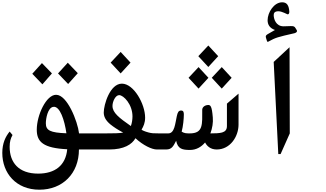

<svg xmlns="http://www.w3.org/2000/svg" viewBox="-20 -1301 2840 1671"><path d="M657 -664 570 -755 485 -662 573 -570ZM432 -662 345 -752 261 -659 349 -567ZM668 -140C662 -192 636 -277 599 -349C563 -419 517 -476 468 -476C382 -476 300 -299 300 -172C300 -65 358 -12 565 -2C552 140 457 210 312 210C142 210 64 113 64 -23C64 -69 73 -97 89 -126L64 -156C28 -112 0 -55 0 30C0 205 119 350 323 350C524 350 667 210 667 0H700V-140ZM379 -228C379 -268 395 -363 443 -371C502 -381 542 -253 558 -141C417 -146 379 -166 379 -228Z M1116 -756 1030 -849 943 -756 1030 -662ZM1366 -140C1314 -140 1300 -141 1273 -148C1239 -157 1215 -168 1212 -173C1229 -202 1243 -232 1243 -277C1243 -396 1144 -573 1041 -573C937 -573 883 -390 883 -322C883 -289 896 -256 940 -219C971 -194 1005 -172 1052 -147C1021 -141 973 -140 892 -140H700V0H930C1060 0 1128 -44 1159 -98C1226 -36 1302 0 1345 0H1400V-140ZM959 -379C959 -418 985 -473 1017 -473C1056 -473 1133 -392 1133 -288C1133 -260 1128 -229 1119 -204C1016 -276 959 -320 959 -379Z M1879 -812 1793 -905 1706 -812 1793 -718ZM1794 -624 1708 -717 1621 -624 1708 -530ZM1910 -530 1996 -624 1910 -717 1823 -624ZM1955 -399V-204C1955 -172 1940 -156 1913 -148C1888 -141 1853 -140 1811 -140C1828 -185 1836 -234 1832 -279C1824 -379 1812 -389 1788 -387C1753 -384 1740 -360 1740 -348C1740 -218 1750 -140 1631 -140C1601 -140 1584 -141 1561 -155C1574 -202 1580 -270 1580 -304C1580 -324 1577 -339 1556 -339C1534 -339 1526 -323 1519 -291C1504 -224 1500 -140 1444 -140H1400V0H1426C1477 0 1489 -31 1513 -76C1527 -4 1568 4 1634 4C1688 4 1732 -22 1765 -61C1779 -33 1809 0 1866 0C1985 0 2056 -115 2056 -216V-486Z M2314 -938C2382 -975 2391 -977 2543 -1012C2555 -1015 2570 -1024 2563 -1038L2552 -1056C2543 -1071 2537 -1074 2511 -1074C2490 -1074 2462 -1072 2448 -1072C2380 -1072 2362 -1138 2362 -1170C2362 -1189 2372 -1203 2403 -1203C2435 -1203 2479 -1176 2484 -1176C2491 -1176 2498 -1183 2498 -1198C2495 -1251 2479 -1281 2436 -1281C2364 -1281 2309 -1192 2309 -1125C2309 -1089 2325 -1057 2373 -1040L2312 -1005C2300 -998 2293 -992 2293 -982C2293 -976 2295 -972 2301 -952C2302 -947 2305 -933 2314 -938ZM2402 40H2422L2502 -140L2500 -890L2362 -762Z"/></svg>

Font: Kawkab Mono
Style: Bold
Weight: 700
Monospace: yes
Designer: Abdullah Arif
Foundry: Abdullah Arif
Version: Version 1.000;PS 000.500;hotconv 1.0.88;makeotf.lib2.5.64775